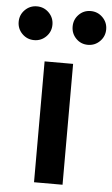

<svg xmlns="http://www.w3.org/2000/svg" viewBox="-118 -845 510 872"><g transform="rotate(5 137.5 -408.5)"><path d="M-62 -730Q-62 -762 -39.5 -784.5Q-17 -807 15 -807Q47 -807 69.5 -784.5Q92 -762 92 -730Q92 -698 69.5 -675.5Q47 -653 15 -653Q-17 -653 -39.5 -675.5Q-62 -698 -62 -730ZM184 -730Q184 -762 206 -784.5Q228 -807 260 -807Q292 -807 314.5 -784.5Q337 -762 337 -730Q337 -698 314.5 -675.5Q292 -653 260 -653Q228 -653 206 -675.5Q184 -698 184 -730ZM71 -561H201V-10H71Z"/></g></svg>

Font: 카카오 큰글씨 ExtraBold
Style: Regular
Weight: 800
Designer: Park Young-rak; Lee Sang-min; Kim Jung-jin; Min Bon; Park Min-gyu;
Foundry: Kakao Corporation
Version: Version 2.003